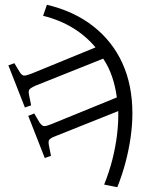

<svg xmlns="http://www.w3.org/2000/svg" viewBox="-20 -535 634 802"><path d="M176 -515Q290 -488 370 -425Q450 -362 491.5 -270.5Q533 -179 533 -61Q533 -13 525.5 39.5Q518 92 504 144.5Q490 197 470 247L415 236Q436 184 449 133Q462 82 468.5 31Q475 -20 474 -71L211 34Q198 39 191.5 43.5Q185 48 183.5 54Q182 60 184 71L193 116L167 125L98 -51L123 -61L146 -22Q152 -14 157.5 -10.5Q163 -7 172 -9Q181 -11 196 -17L468 -128Q462 -174 448 -215Q434 -256 411 -290L128 -177Q115 -171 108.5 -166.5Q102 -162 100.5 -156Q99 -150 101 -140L110 -95L84 -86L15 -262L40 -271L63 -233Q68 -225 73.5 -221.5Q79 -218 88 -220Q97 -222 113 -228L379 -337Q339 -385 284 -418.5Q229 -452 160 -469Z"/></svg>

Font: Literata 60pt
Style: Regular
Weight: 400
Designer: Latin by Veronika Burian and Jose Scaglione. Greek by Irene Vlachou. Cyrillic by Vera Evstafieva.
Foundry: TypeTogether
Version: Version 3.002